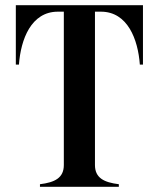

<svg xmlns="http://www.w3.org/2000/svg" viewBox="-20 -720 612 740"><path d="M531 -700H41V-471H53C60 -568 100 -675 203 -675H226V-84C226 -34 191 -17 134 -10V0H438V-10C381 -17 346 -34 346 -84V-675H369C472 -675 512 -568 519 -471H531Z"/></svg>

Font: Sprat Condensed Medium
Style: Regular
Weight: 500
Width: 3
Designer: Ethan Nakache
Foundry: Collletttivo
Version: Version 2.000;Glyphs 3.2 (3217)